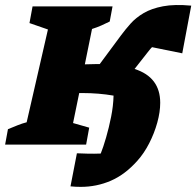

<svg xmlns="http://www.w3.org/2000/svg" viewBox="-43 -564 766 749"><path d="M-23 0 -12 -60Q7 -68 26 -75.5Q45 -83 61 -87L144 -449L72 -474L84 -539H396L385 -480Q369 -472 352 -464.5Q335 -457 316 -451L288 -313Q310 -314 329 -314Q338 -314 346 -314L429 -426Q446 -449 466.5 -472Q487 -495 517.5 -513Q548 -531 593 -539.5Q638 -548 703 -542L668 -356L550 -380Q544 -374 537 -365L482 -295Q582 -263 582 -163Q582 -127 570.5 -85.5Q559 -44 539 -5Q519 34 493 63Q445 117 389.5 141Q334 165 272 165Q262 165 252 164.5Q242 164 232 163L257 34Q279 35 301.5 35.5Q324 36 350 35Q360 10 371 -28Q382 -66 390.5 -108.5Q399 -151 400 -191Q342 -201 278 -201Q272 -201 266 -201L242 -84L305 -66L293 0Z"/></svg>

Font: Piazzolla SC ExtraBold
Style: Italic
Weight: 800
Italic angle: -11.3°
Designer: Juan Pablo del Peral
Foundry: Huerta Tipografica
Version: Version 1.330